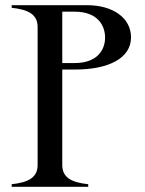

<svg xmlns="http://www.w3.org/2000/svg" viewBox="-20 -720 557 740"><path d="M316 -700H25V-690C90 -683 125 -664 125 -616V-84C125 -36 90 -17 25 -10V0H320V-10C255 -17 220 -36 220 -84V-452H270C399 -452 485 -496 485 -576C485 -651 415 -700 316 -700ZM268 -675C356 -675 385 -622 385 -575C385 -529 356 -477 268 -477H220V-675Z"/></svg>

Font: Sprat Condesed
Style: Regular
Weight: 400
Width: 3
Designer: Ethan Nakache
Foundry: Collletttivo
Version: Version 2.000;Glyphs 3.2 (3217)